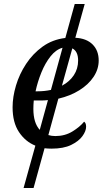

<svg xmlns="http://www.w3.org/2000/svg" viewBox="-20 -734 533 961"><path d="M98 207 157 -5Q107 -25 75 -73Q43 -121 43 -197Q43 -249 60 -306Q77 -363 110.5 -414Q144 -465 193 -500.5Q242 -536 307 -544L354 -714H404L357 -545Q413 -542 443.5 -511.5Q474 -481 474 -431Q474 -388 448.5 -349.5Q423 -311 377.5 -282.5Q332 -254 272 -240L222 -58Q238 -53 257 -53Q305 -53 342.5 -76Q380 -99 401 -125Q411 -118 411 -100Q411 -78 392.5 -52.5Q374 -27 336 -8.5Q298 10 238 10Q220 10 203 8L148 207ZM168 -277Q203 -277 235 -284L293 -495Q260 -486 233 -452Q206 -418 187 -371Q168 -324 158 -277ZM371 -431Q371 -477 342 -492L290 -305Q328 -325 349.5 -357.5Q371 -390 371 -431ZM147 -189Q147 -119 179 -84L220 -233Q202 -231 184 -231H149Q148 -220 147.5 -209.5Q147 -199 147 -189Z"/></svg>

Font: NotoSerif-Italic
Style: Regular
Weight: 400
Italic angle: -12°
Designer: Monotype Design Team
Foundry: Monotype Imaging Inc.
Version: Version 2.007; ttfautohint (v1.8) -l 8 -r 50 -G 200 -x 14 -D